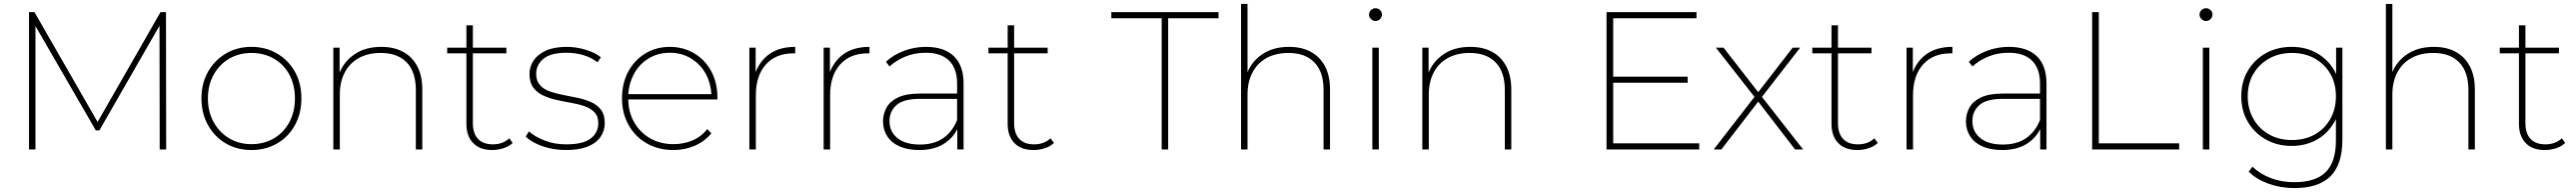

<svg xmlns="http://www.w3.org/2000/svg" viewBox="-20 -762 13146 979"><path d="M128 0V-700H156L478 -140L799 -700H827L828 0H795L794 -631L487 -97H469L161 -629V0Z M1263 3Q1190 3 1132.5 -30.5Q1075 -64 1041.5 -124Q1008 -184 1008 -260Q1008 -337 1041.5 -396Q1075 -455 1132.5 -489Q1190 -523 1263 -523Q1336 -523 1394 -489Q1452 -455 1485 -396Q1518 -337 1518 -260Q1518 -184 1485 -124Q1452 -64 1394 -30.5Q1336 3 1263 3ZM1263 -27Q1327 -27 1377.5 -56.5Q1428 -86 1456.5 -139Q1485 -192 1485 -260Q1485 -329 1456.5 -381.5Q1428 -434 1377.5 -463Q1327 -492 1263 -492Q1200 -492 1150 -463Q1100 -434 1070.5 -381.5Q1041 -329 1041 -260Q1041 -192 1070.5 -139Q1100 -86 1150 -56.5Q1200 -27 1263 -27Z M1681 0V-519H1713V-392Q1737 -450 1789 -485Q1844 -523 1926 -523Q1990 -523 2036.5 -498Q2083 -473 2109 -424.5Q2135 -376 2135 -305V0H2102V-303Q2102 -396 2055 -444Q2008 -492 1923 -492Q1858 -492 1811 -466Q1764 -440 1739 -392Q1714 -344 1714 -280V0Z M2492 3Q2428 3 2394 -33Q2360 -69 2360 -130V-490H2262V-519H2360V-633H2393V-519H2564V-490H2393V-135Q2393 -82 2419 -54Q2445 -26 2495 -26Q2546 -26 2579 -57L2596 -33Q2577 -15 2549 -6Q2521 3 2492 3Z M2868 3Q2804 3 2748 -16.5Q2692 -36 2663 -66L2679 -92Q2708 -66 2758 -46Q2808 -26 2869 -26Q2956 -26 2994.5 -56Q3033 -86 3033 -134Q3033 -169 3014 -189Q2995 -209 2964 -220Q2933 -231 2895.5 -237.5Q2858 -244 2820 -252.5Q2782 -261 2751 -275.5Q2720 -290 2701 -316Q2682 -342 2682 -385Q2682 -422 2702.5 -453Q2723 -484 2765 -503.5Q2807 -523 2872 -523Q2920 -523 2968.5 -508.5Q3017 -494 3046 -470L3029 -444Q2998 -469 2956.5 -481Q2915 -493 2871 -493Q2790 -493 2753 -462Q2716 -431 2716 -386Q2716 -350 2735 -328.5Q2754 -307 2785 -296Q2816 -285 2853.5 -278Q2891 -271 2928.5 -263Q2966 -255 2997 -241Q3028 -227 3047 -202Q3066 -177 3066 -134Q3066 -94 3043.5 -62.5Q3021 -31 2977.5 -14Q2934 3 2868 3Z M3417 3Q3340 3 3281 -30.5Q3222 -64 3188 -124Q3154 -184 3154 -260Q3154 -337 3185.5 -396Q3217 -455 3272.5 -489Q3328 -523 3398 -523Q3467 -523 3522.5 -490Q3578 -457 3609.5 -398.5Q3641 -340 3641 -264V-255H3186Q3187 -189 3216 -139Q3246 -86 3298 -56.5Q3350 -27 3417 -27Q3468 -27 3513.5 -46Q3559 -65 3589 -104L3610 -82Q3575 -40 3524.5 -18.5Q3474 3 3417 3ZM3186 -282H3610Q3607 -337 3583 -383Q3555 -434 3507 -463.5Q3459 -493 3398 -493Q3337 -493 3289 -463.5Q3241 -434 3214 -383Q3190 -338 3186 -282Z M3804 0V-519H3836V-394Q3858 -452 3907 -487Q3959 -523 4038 -523V-490H4029Q3939 -490 3888 -433Q3837 -376 3837 -276V0Z M4183 0V-519H4215V-394Q4237 -452 4286 -487Q4338 -523 4417 -523V-490H4408Q4318 -490 4267 -433Q4216 -376 4216 -276V0Z M4865 0V-104Q4844 -61 4803 -33Q4751 3 4672 3Q4613 3 4571.5 -15Q4530 -33 4508 -66.5Q4486 -100 4486 -143Q4486 -181 4504 -213.5Q4522 -246 4563.5 -265.5Q4605 -285 4675 -285H4864V-336Q4864 -413 4823 -453Q4782 -493 4704 -493Q4647 -493 4600 -473.5Q4553 -454 4519 -423L4501 -447Q4538 -482 4592 -502.5Q4646 -523 4705 -523Q4798 -523 4847.5 -475.5Q4897 -428 4897 -336V0ZM4864 -258H4675Q4590 -258 4554.5 -226Q4519 -194 4519 -145Q4519 -90 4560 -57.5Q4601 -25 4674 -25Q4746 -25 4793 -57.5Q4840 -90 4864 -150Z M5254 3Q5190 3 5156 -33Q5122 -69 5122 -130V-490H5024V-519H5122V-633H5155V-519H5326V-490H5155V-135Q5155 -82 5181 -54Q5207 -26 5257 -26Q5308 -26 5341 -57L5358 -33Q5339 -15 5311 -6Q5283 3 5254 3Z M5908 0V-669H5651V-700H6198V-669H5941V0Z M6313 0V-742H6346V-394Q6370 -451 6421 -485Q6476 -523 6558 -523Q6622 -523 6668.5 -498Q6715 -473 6741 -424.5Q6767 -376 6767 -305V0H6734V-303Q6734 -396 6687 -444Q6640 -492 6555 -492Q6490 -492 6443 -466Q6396 -440 6371 -392Q6346 -344 6346 -280V0Z M6983 0V-519H7016V0ZM6999 -655Q6986 -655 6976 -665Q6966 -675 6966 -687Q6966 -701 6976 -710.5Q6986 -720 6999 -720Q7013 -720 7022.5 -710.5Q7032 -701 7032 -688Q7032 -675 7022.5 -665Q7013 -655 6999 -655Z M7238 0V-519H7270V-392Q7294 -450 7346 -485Q7401 -523 7483 -523Q7547 -523 7593.5 -498Q7640 -473 7666 -424.5Q7692 -376 7692 -305V0H7659V-303Q7659 -396 7612 -444Q7565 -492 7480 -492Q7415 -492 7368 -466Q7321 -440 7296 -392Q7271 -344 7271 -280V0Z M8178 0V-700H8637V-669H8212V-371H8592V-340H8212V-31H8651V0Z M8725 0 8933 -268 8736 -519H8775L8952 -292L9128 -519H9166L8971 -268L9181 0H9140L8952 -244L8764 0Z M9458 3Q9394 3 9360 -33Q9326 -69 9326 -130V-490H9228V-519H9326V-633H9359V-519H9530V-490H9359V-135Q9359 -82 9385 -54Q9411 -26 9461 -26Q9512 -26 9545 -57L9562 -33Q9543 -15 9515 -6Q9487 3 9458 3Z M9709 0V-519H9741V-394Q9763 -452 9812 -487Q9864 -523 9943 -523V-490H9934Q9844 -490 9793 -433Q9742 -376 9742 -276V0Z M10391 0V-104Q10370 -61 10329 -33Q10277 3 10198 3Q10139 3 10097.5 -15Q10056 -33 10034 -66.5Q10012 -100 10012 -143Q10012 -181 10030 -213.5Q10048 -246 10089.5 -265.5Q10131 -285 10201 -285H10390V-336Q10390 -413 10349 -453Q10308 -493 10230 -493Q10173 -493 10126 -473.5Q10079 -454 10045 -423L10027 -447Q10064 -482 10118 -502.5Q10172 -523 10231 -523Q10324 -523 10373.5 -475.5Q10423 -428 10423 -336V0ZM10390 -258H10201Q10116 -258 10080.5 -226Q10045 -194 10045 -145Q10045 -90 10086 -57.5Q10127 -25 10200 -25Q10272 -25 10319 -57.5Q10366 -90 10390 -150Z M10656 0V-700H10690V-31H11100V0Z M11221 0V-519H11254V0ZM11237 -655Q11224 -655 11214 -665Q11204 -675 11204 -687Q11204 -701 11214 -710.5Q11224 -720 11237 -720Q11251 -720 11260.5 -710.5Q11270 -701 11270 -688Q11270 -675 11260.5 -665Q11251 -655 11237 -655Z M11688 197Q11618 197 11555.5 174.5Q11493 152 11455 113L11474 88Q11514 126 11569 146.5Q11624 167 11687 167Q11796 167 11848 115.5Q11900 64 11900 -46V-155Q11896 -146 11891 -138Q11858 -81 11802 -49.5Q11746 -18 11674 -18Q11601 -18 11543 -50.5Q11485 -83 11451 -140Q11417 -197 11417 -271Q11417 -345 11451 -402Q11485 -459 11543 -491Q11601 -523 11674 -523Q11746 -523 11802 -491.5Q11858 -460 11891 -404Q11896 -394 11901 -384V-519H11933V-50Q11933 77 11872 137Q11811 197 11688 197ZM11675 -48Q11741 -48 11791.5 -76Q11842 -104 11871 -155Q11900 -206 11900 -271Q11900 -337 11871 -386.5Q11842 -436 11791.5 -464Q11741 -492 11675 -492Q11611 -492 11560 -464Q11509 -436 11479.5 -386.5Q11450 -337 11450 -271Q11450 -206 11479.5 -155Q11509 -104 11560 -76Q11611 -48 11675 -48Z M12155 0V-742H12188V-394Q12212 -451 12263 -485Q12318 -523 12400 -523Q12464 -523 12510.5 -498Q12557 -473 12583 -424.5Q12609 -376 12609 -305V0H12576V-303Q12576 -396 12529 -444Q12482 -492 12397 -492Q12332 -492 12285 -466Q12238 -440 12213 -392Q12188 -344 12188 -280V0Z M12966 3Q12902 3 12868 -33Q12834 -69 12834 -130V-490H12736V-519H12834V-633H12867V-519H13038V-490H12867V-135Q12867 -82 12893 -54Q12919 -26 12969 -26Q13020 -26 13053 -57L13070 -33Q13051 -15 13023 -6Q12995 3 12966 3Z"/></svg>

Font: Montserrat Thin ExtraLight
Style: Regular
Weight: 250
Version: Version 9.000